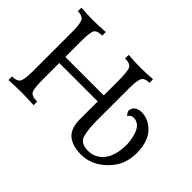

<svg xmlns="http://www.w3.org/2000/svg" viewBox="-123 -989 1295 1295"><g transform="rotate(45 524.5 -341.5)"><path d="M733.4 9.8Q651.9 9.8 606.2 -26.4Q560.5 -62.5 558.6 -147.5V-323.7H191.9V-170.9Q191.9 -88.4 202.9 -61.3Q213.9 -34.2 270.5 -34.2V0Q202.6 -3.9 149.4 -3.9Q102.5 -3.9 30.8 0V-34.2Q82 -34.2 93.8 -61.8Q105.5 -89.4 105.5 -162.1V-528.3Q105.5 -604 93.8 -631.6Q82 -659.2 33.7 -659.2V-693.4Q97.2 -688.5 149.4 -688.5Q207 -688.5 266.1 -693.4V-659.2Q212.9 -659.2 202.4 -633.1Q191.9 -606.9 191.9 -527.3V-381.3H558.6V-518.6Q558.6 -604 548.1 -631.6Q537.6 -659.2 484.4 -659.2V-693.4Q543 -688.5 602.1 -688.5Q653.3 -688.5 716.8 -693.4V-659.2Q669.4 -659.2 657.5 -633.1Q645.5 -606.9 645.5 -536.6V-225.1Q645.5 -145 660.2 -93.3Q674.8 -41.5 746.6 -41.5Q816.4 -41.5 860.1 -96.9Q903.8 -152.3 903.8 -261.7Q892.1 -417 808.1 -418Q778.8 -417.5 769.5 -394Q749.5 -413.1 749.5 -431.2Q757.8 -480 818.4 -482.4Q886.2 -482.4 938.2 -428.2Q990.2 -374 991.7 -263.2Q991.7 -146 910.9 -68.1Q830.1 9.8 733.4 9.8Z"/></g></svg>

Font: Almanac
Style: Regular
Weight: 400
Designer: Eden's Almanac
Version: Version 3.501;March 28, 2021;FontCreator 13.0.0.2683 64-bit